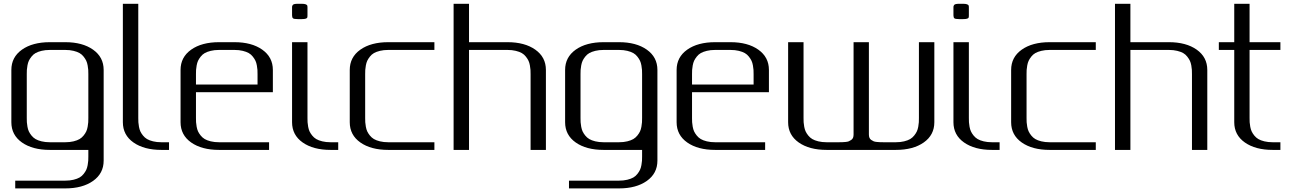

<svg xmlns="http://www.w3.org/2000/svg" viewBox="-20 -812 7018 1040"><path d="M333.5 -583.5Q426.8 -583.5 484.1 -543Q541.5 -502.4 541.5 -433.1V58.1Q541.5 127.4 484.1 168Q426.8 208.5 333.5 208.5H62.5V166.5H333.5Q358.4 166.5 378.4 161.6Q398.4 156.7 411.1 149.4Q423.8 142.1 433.1 130.1Q442.4 118.2 447.3 107.7Q452.1 97.2 454.8 82.5Q457.5 67.9 458 58.3Q458.5 48.8 458.5 35.6V0H250Q156.2 0 98.9 -40.3Q41.5 -80.6 41.5 -149.9V-433.1Q41.5 -502.4 98.9 -543Q156.2 -583.5 250 -583.5ZM250 -541.5Q225.1 -541.5 205.1 -536.6Q185.1 -531.7 172.4 -524.4Q159.7 -517.1 150.4 -505.1Q141.1 -493.2 136.2 -482.7Q131.3 -472.2 128.7 -457.5Q126 -442.9 125.5 -433.3Q125 -423.8 125 -410.6V-172.9Q125 -159.7 125.5 -149.9Q126 -140.1 128.7 -125.5Q131.3 -110.8 136.2 -100.3Q141.1 -89.8 150.4 -78.1Q159.7 -66.4 172.4 -58.8Q185.1 -51.3 205.1 -46.4Q225.1 -41.5 250 -41.5H333.5Q358.4 -41.5 378.4 -46.4Q398.4 -51.3 411.1 -58.8Q423.8 -66.4 433.1 -78.1Q442.4 -89.8 447.3 -100.3Q452.1 -110.8 454.8 -125.5Q457.5 -140.1 458 -149.9Q458.5 -159.7 458.5 -172.9V-410.6Q458.5 -423.8 458 -433.3Q457.5 -442.9 454.8 -457.5Q452.1 -472.2 447.3 -482.7Q442.4 -493.2 433.1 -505.1Q423.8 -517.1 411.1 -524.4Q398.4 -531.7 378.4 -536.6Q358.4 -541.5 333.5 -541.5Z M729 -791.5V-172.9Q729 -159.7 729.5 -149.9Q730 -140.1 732.7 -125.5Q735.4 -110.8 740.2 -100.3Q745.1 -89.8 754.4 -78.1Q763.7 -66.4 776.4 -58.8Q789.1 -51.3 809.1 -46.4Q829.1 -41.5 854 -41.5H895.5V0H854Q760.3 0 702.9 -40.3Q645.5 -80.6 645.5 -149.9V-791.5Z M1458 -312.5H1041.5V-172.9Q1041.5 -159.7 1042 -149.9Q1042.5 -140.1 1045.2 -125.5Q1047.9 -110.8 1052.7 -100.3Q1057.6 -89.8 1066.9 -78.1Q1076.2 -66.4 1088.9 -58.8Q1101.6 -51.3 1121.6 -46.4Q1141.6 -41.5 1166.5 -41.5H1437.5V0H1166.5Q1072.8 0 1015.4 -40.3Q958 -80.6 958 -149.9V-433.1Q958 -502.4 1015.4 -543Q1072.8 -583.5 1166.5 -583.5H1250Q1343.3 -583.5 1400.6 -543Q1458 -502.4 1458 -433.1ZM1041.5 -354H1375V-410.6Q1375 -423.8 1374.5 -433.3Q1374 -442.9 1371.3 -457.5Q1368.7 -472.2 1363.8 -482.7Q1358.9 -493.2 1349.6 -505.1Q1340.3 -517.1 1327.6 -524.4Q1314.9 -531.7 1294.9 -536.6Q1274.9 -541.5 1250 -541.5H1166.5Q1141.6 -541.5 1121.6 -536.6Q1101.6 -531.7 1088.9 -524.4Q1076.2 -517.1 1066.9 -505.1Q1057.6 -493.2 1052.7 -482.7Q1047.9 -472.2 1045.2 -457.5Q1042.5 -442.9 1042 -433.3Q1041.5 -423.8 1041.5 -410.6Z M1645.5 -771V-729Q1645.5 -720.2 1644.3 -716.8Q1643.1 -713.4 1636.2 -710.9Q1629.4 -708.5 1614.3 -708.5H1593.3Q1572.8 -708.5 1567.4 -712.6Q1562 -716.8 1562 -729V-771Q1562 -776.4 1562.5 -778.8Q1563 -781.2 1565.7 -784.9Q1568.4 -788.6 1575.2 -790Q1582 -791.5 1593.3 -791.5H1614.3Q1628.9 -791.5 1636 -788.6Q1643.1 -785.6 1644.3 -782.2Q1645.5 -778.8 1645.5 -771ZM1645.5 -583.5V-172.9Q1645.5 -159.7 1646 -149.9Q1646.5 -140.1 1649.2 -125.5Q1651.9 -110.8 1656.7 -100.3Q1661.6 -89.8 1670.9 -78.1Q1680.2 -66.4 1692.9 -58.8Q1705.6 -51.3 1725.6 -46.4Q1745.6 -41.5 1770.5 -41.5H1812V0H1770.5Q1676.8 0 1619.4 -40.3Q1562 -80.6 1562 -149.9V-583.5Z M2333 -583.5V-541.5H2083Q2058.1 -541.5 2038.1 -536.6Q2018.1 -531.7 2005.4 -524.4Q1992.7 -517.1 1983.4 -505.1Q1974.1 -493.2 1969.2 -482.7Q1964.4 -472.2 1961.7 -457.5Q1959 -442.9 1958.5 -433.3Q1958 -423.8 1958 -410.6V-172.9Q1958 -159.7 1958.5 -149.9Q1959 -140.1 1961.7 -125.5Q1964.4 -110.8 1969.2 -100.3Q1974.1 -89.8 1983.4 -78.1Q1992.7 -66.4 2005.4 -58.8Q2018.1 -51.3 2038.1 -46.4Q2058.1 -41.5 2083 -41.5H2333V0H2083Q1989.3 0 1931.9 -40.3Q1874.5 -80.6 1874.5 -149.9V-433.1Q1874.5 -502.4 1931.9 -543Q1989.3 -583.5 2083 -583.5Z M2520.5 -791.5V-583.5Q2520.5 -583.5 2729 -583.5Q2822.3 -583.5 2879.6 -543Q2937 -502.4 2937 -433.1V0H2854V-410.6Q2854 -423.8 2853.5 -433.3Q2853 -442.9 2850.3 -457.5Q2847.7 -472.2 2842.8 -482.7Q2837.9 -493.2 2828.6 -505.1Q2819.3 -517.1 2806.6 -524.4Q2793.9 -531.7 2773.9 -536.6Q2753.9 -541.5 2729 -541.5H2520.5V0H2437V-791.5Z M3333 -583.5Q3426.3 -583.5 3483.6 -543Q3541 -502.4 3541 -433.1V58.1Q3541 127.4 3483.6 168Q3426.3 208.5 3333 208.5H3062V166.5H3333Q3357.9 166.5 3377.9 161.6Q3397.9 156.7 3410.6 149.4Q3423.3 142.1 3432.6 130.1Q3441.9 118.2 3446.8 107.7Q3451.7 97.2 3454.3 82.5Q3457 67.9 3457.5 58.3Q3458 48.8 3458 35.6V0H3249.5Q3155.8 0 3098.4 -40.3Q3041 -80.6 3041 -149.9V-433.1Q3041 -502.4 3098.4 -543Q3155.8 -583.5 3249.5 -583.5ZM3249.5 -541.5Q3224.6 -541.5 3204.6 -536.6Q3184.6 -531.7 3171.9 -524.4Q3159.2 -517.1 3149.9 -505.1Q3140.6 -493.2 3135.7 -482.7Q3130.9 -472.2 3128.2 -457.5Q3125.5 -442.9 3125 -433.3Q3124.5 -423.8 3124.5 -410.6V-172.9Q3124.5 -159.7 3125 -149.9Q3125.5 -140.1 3128.2 -125.5Q3130.9 -110.8 3135.7 -100.3Q3140.6 -89.8 3149.9 -78.1Q3159.2 -66.4 3171.9 -58.8Q3184.6 -51.3 3204.6 -46.4Q3224.6 -41.5 3249.5 -41.5H3333Q3357.9 -41.5 3377.9 -46.4Q3397.9 -51.3 3410.6 -58.8Q3423.3 -66.4 3432.6 -78.1Q3441.9 -89.8 3446.8 -100.3Q3451.7 -110.8 3454.3 -125.5Q3457 -140.1 3457.5 -149.9Q3458 -159.7 3458 -172.9V-410.6Q3458 -423.8 3457.5 -433.3Q3457 -442.9 3454.3 -457.5Q3451.7 -472.2 3446.8 -482.7Q3441.9 -493.2 3432.6 -505.1Q3423.3 -517.1 3410.6 -524.4Q3397.9 -531.7 3377.9 -536.6Q3357.9 -541.5 3333 -541.5Z M4145 -312.5H3728.5V-172.9Q3728.5 -159.7 3729 -149.9Q3729.5 -140.1 3732.2 -125.5Q3734.9 -110.8 3739.7 -100.3Q3744.6 -89.8 3753.9 -78.1Q3763.2 -66.4 3775.9 -58.8Q3788.6 -51.3 3808.6 -46.4Q3828.6 -41.5 3853.5 -41.5H4124.5V0H3853.5Q3759.8 0 3702.4 -40.3Q3645 -80.6 3645 -149.9V-433.1Q3645 -502.4 3702.4 -543Q3759.8 -583.5 3853.5 -583.5H3937Q4030.3 -583.5 4087.6 -543Q4145 -502.4 4145 -433.1ZM3728.5 -354H4062V-410.6Q4062 -423.8 4061.5 -433.3Q4061 -442.9 4058.3 -457.5Q4055.7 -472.2 4050.8 -482.7Q4045.9 -493.2 4036.6 -505.1Q4027.3 -517.1 4014.6 -524.4Q4002 -531.7 3981.9 -536.6Q3961.9 -541.5 3937 -541.5H3853.5Q3828.6 -541.5 3808.6 -536.6Q3788.6 -531.7 3775.9 -524.4Q3763.2 -517.1 3753.9 -505.1Q3744.6 -493.2 3739.7 -482.7Q3734.9 -472.2 3732.2 -457.5Q3729.5 -442.9 3729 -433.3Q3728.5 -423.8 3728.5 -410.6Z M5041 -583.5V-149.9Q5041 -80.6 4983.6 -40.3Q4926.3 0 4832.5 0H4707.5H4582.5H4457.5Q4363.8 0 4306.4 -40.3Q4249 -80.6 4249 -149.9V-583.5H4332.5V-172.9Q4332.5 -159.7 4333 -149.9Q4333.5 -140.1 4336.2 -125.5Q4338.9 -110.8 4343.8 -100.3Q4348.6 -89.8 4357.9 -78.1Q4367.2 -66.4 4379.9 -58.8Q4392.6 -51.3 4412.6 -46.4Q4432.6 -41.5 4457.5 -41.5H4520Q4533.7 -41.5 4540.8 -41.7Q4547.9 -42 4559.6 -43Q4571.3 -43.9 4577.6 -46.6Q4584 -49.3 4590.8 -54Q4597.7 -58.6 4600.6 -65.9Q4603.5 -73.2 4603.5 -83.5V-583.5H4686.5V-83.5Q4686.5 -73.2 4689.5 -65.9Q4692.4 -58.6 4699.2 -54Q4706.1 -49.3 4712.4 -46.6Q4718.8 -43.9 4730.5 -43Q4742.2 -42 4749.3 -41.7Q4756.3 -41.5 4770 -41.5H4832.5Q4857.4 -41.5 4877.4 -46.4Q4897.5 -51.3 4910.2 -58.8Q4922.9 -66.4 4932.1 -78.1Q4941.4 -89.8 4946.3 -100.3Q4951.2 -110.8 4953.9 -125.5Q4956.5 -140.1 4957 -149.9Q4957.5 -159.7 4957.5 -172.9V-583.5Z M5228 -771V-729Q5228 -720.2 5226.8 -716.8Q5225.6 -713.4 5218.8 -710.9Q5211.9 -708.5 5196.8 -708.5H5175.8Q5155.3 -708.5 5149.9 -712.6Q5144.5 -716.8 5144.5 -729V-771Q5144.5 -776.4 5145 -778.8Q5145.5 -781.2 5148.2 -784.9Q5150.9 -788.6 5157.7 -790Q5164.6 -791.5 5175.8 -791.5H5196.8Q5211.4 -791.5 5218.5 -788.6Q5225.6 -785.6 5226.8 -782.2Q5228 -778.8 5228 -771ZM5228 -583.5V-172.9Q5228 -159.7 5228.5 -149.9Q5229 -140.1 5231.7 -125.5Q5234.4 -110.8 5239.3 -100.3Q5244.1 -89.8 5253.4 -78.1Q5262.7 -66.4 5275.4 -58.8Q5288.1 -51.3 5308.1 -46.4Q5328.1 -41.5 5353 -41.5H5394.5V0H5353Q5259.3 0 5201.9 -40.3Q5144.5 -80.6 5144.5 -149.9V-583.5Z M5915.5 -583.5V-541.5H5665.5Q5640.6 -541.5 5620.6 -536.6Q5600.6 -531.7 5587.9 -524.4Q5575.2 -517.1 5565.9 -505.1Q5556.6 -493.2 5551.8 -482.7Q5546.9 -472.2 5544.2 -457.5Q5541.5 -442.9 5541 -433.3Q5540.5 -423.8 5540.5 -410.6V-172.9Q5540.5 -159.7 5541 -149.9Q5541.5 -140.1 5544.2 -125.5Q5546.9 -110.8 5551.8 -100.3Q5556.6 -89.8 5565.9 -78.1Q5575.2 -66.4 5587.9 -58.8Q5600.6 -51.3 5620.6 -46.4Q5640.6 -41.5 5665.5 -41.5H5915.5V0H5665.5Q5571.8 0 5514.4 -40.3Q5457 -80.6 5457 -149.9V-433.1Q5457 -502.4 5514.4 -543Q5571.8 -583.5 5665.5 -583.5Z M6103 -791.5V-583.5Q6103 -583.5 6311.5 -583.5Q6404.8 -583.5 6462.2 -543Q6519.5 -502.4 6519.5 -433.1V0H6436.5V-410.6Q6436.5 -423.8 6436 -433.3Q6435.5 -442.9 6432.9 -457.5Q6430.2 -472.2 6425.3 -482.7Q6420.4 -493.2 6411.1 -505.1Q6401.9 -517.1 6389.2 -524.4Q6376.5 -531.7 6356.4 -536.6Q6336.4 -541.5 6311.5 -541.5H6103V0H6019.5V-791.5Z M6748.5 -791.5V-583.5H6915.5V-541.5H6748.5V-172.9Q6748.5 -159.7 6749 -149.9Q6749.5 -140.1 6752.2 -125.5Q6754.9 -110.8 6759.8 -100.3Q6764.6 -89.8 6773.9 -78.1Q6783.2 -66.4 6795.9 -58.8Q6808.6 -51.3 6828.6 -46.4Q6848.6 -41.5 6873.5 -41.5H6915.5V0H6873.5Q6780.3 0 6722.9 -40.3Q6665.5 -80.6 6665.5 -149.9V-541.5H6582V-583.5H6665.5V-791.5Z"/></svg>

Font: Gputeks
Style: Regular
Weight: 500
Version: Version 0.9